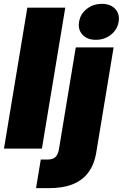

<svg xmlns="http://www.w3.org/2000/svg" viewBox="-20 -767 634 991"><path d="M316.9 -727.5 196.3 0H0.5L121.1 -727.5ZM371.1 -522.5H566.4L477.1 18.6Q466.8 82.5 435.5 123.8Q404.3 165 353.8 184.6Q303.2 204.1 233.4 204.1H166L190.4 56.6H223.6Q251.5 56.6 265.4 44.2Q279.3 31.7 284.2 3.4ZM474.6 -561.5Q430.2 -561.5 405.8 -587.9Q381.3 -614.3 388.2 -654.3Q394.5 -694.8 427.7 -720.9Q460.9 -747.1 505.9 -747.1Q550.3 -747.1 574.7 -720.9Q599.1 -694.8 592.3 -654.8Q585.9 -614.3 552.7 -587.9Q519.5 -561.5 474.6 -561.5Z"/></svg>

Font: Inter 28pt Black
Style: Italic
Weight: 900
Italic angle: -9.3988°
Designer: Rasmus Andersson
Foundry: rsms
Version: Version 4.001;git-66647c0bb